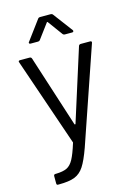

<svg xmlns="http://www.w3.org/2000/svg" viewBox="-134 -773 728 1042"><g transform="rotate(-15 230.5 -252.0)"><path d="M57 200Q50 200 50 190V150Q50 140 60 140H64Q103 139 124.5 128.5Q146 118 161.5 89.5Q177 61 195 3Q196 1 196 -1Q196 -2 195 -3L25 -499Q25 -506 34 -506H87Q96 -506 99 -498L229 -94Q230 -92 232 -92Q234 -92 235 -94L363 -498Q366 -506 375 -506H427Q436 -506 436 -499Q436 -497 435 -495L250 44Q226 111 205 143Q184 175 152.5 187.5Q121 200 64 200ZM113 -578Q107 -578 105.5 -580.5Q104 -583 104 -584Q104 -587 107 -590L187 -698Q191 -704 200 -704H258Q267 -704 271 -698L352 -590Q354 -588 354 -584Q354 -582 352 -580Q350 -578 346 -578H306Q297 -578 293 -584L233 -666Q232 -668 230 -668Q228 -668 227 -666L166 -584Q162 -578 153 -578Z"/></g></svg>

Font: LinhAnh
Style: Regular
Weight: 400
Designer: Jeremy Tribby
Foundry: Tribby Type
Version: Version 1.408